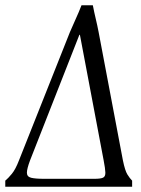

<svg xmlns="http://www.w3.org/2000/svg" viewBox="-47 -708 534 728"><path d="M419 -100Q427 -61 436 -46.5Q445 -32 454 -23V0H-27V-23Q-16 -32 -2 -49Q12 -66 25 -100L218 -586Q229 -612 240.5 -637Q252 -662 262 -688H305Q310 -662 316 -637Q322 -612 327 -586ZM311 -30Q335 -30 344 -34.5Q353 -39 352.5 -54Q352 -69 346 -100L256 -576H254L67 -100Q55 -68 55 -53Q55 -38 71 -34Q87 -30 121 -30Z"/></svg>

Font: Bona Nova SC
Style: Italic
Weight: 400
Italic angle: -4°
Designer: Mateusz Machalski
Foundry: Capitalics
Version: Version 4.001; ttfautohint (v1.8.4.7-5d5b)